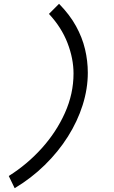

<svg xmlns="http://www.w3.org/2000/svg" viewBox="-20 -802 600 1008"><path d="M57 186 26 122Q123 61 199.5 -24Q276 -109 321 -209.5Q366 -310 366 -416Q366 -494 334.5 -576Q303 -658 237 -729L290 -782Q346 -725 379 -665Q412 -605 426.5 -543.5Q441 -482 441 -420Q441 -336 414 -250.5Q387 -165 336.5 -85Q286 -5 215 64.5Q144 134 57 186Z"/></svg>

Font: Ubuntu Sans Mono
Style: Italic
Weight: 400
Italic angle: -13.5°
Monospace: yes
Designer: Dalton Maag Ltd
Foundry: Dalton Maag Ltd
Version: Version 1.006